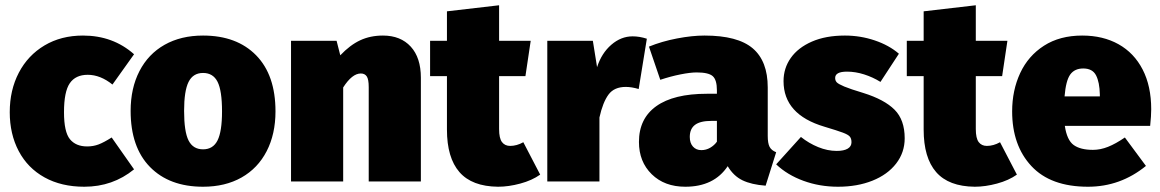

<svg xmlns="http://www.w3.org/2000/svg" viewBox="-20 -689 4403 729"><path d="M489 -483 407 -368Q361 -405 313 -405Q267 -405 245 -373Q223 -341 223 -263Q223 -188 245.5 -160.5Q268 -133 311 -133Q334 -133 354 -140.5Q374 -148 404 -167L489 -46Q408 20 300 20Q213 20 149 -15.5Q85 -51 51 -115.5Q17 -180 17 -263Q17 -347 51.5 -413Q86 -479 149 -516.5Q212 -554 295 -554Q409 -554 489 -483Z M1026 -266Q1026 -180 992.5 -115Q959 -50 897 -15Q835 20 751 20Q623 20 549.5 -55Q476 -130 476 -268Q476 -354 509.5 -419Q543 -484 605 -519Q667 -554 751 -554Q879 -554 952.5 -479Q1026 -404 1026 -266ZM679 -268Q679 -189 696 -155.5Q713 -122 751 -122Q789 -122 806 -156Q823 -190 823 -266Q823 -345 806 -378.5Q789 -412 751 -412Q713 -412 696 -378Q679 -344 679 -268Z M1578 -394V0H1380V-358Q1380 -388 1372.5 -399Q1365 -410 1350 -410Q1317 -410 1283 -357V0H1085V-534H1258L1272 -479Q1309 -518 1347.5 -536Q1386 -554 1434 -554Q1501 -554 1539.5 -512Q1578 -470 1578 -394Z M2031 -26Q2000 -4 1955.5 8Q1911 20 1871 20Q1772 19 1724.5 -35.5Q1677 -90 1677 -197V-400H1613V-534H1677V-646L1875 -669V-534H1995L1975 -400H1875V-199Q1875 -164 1886 -149.5Q1897 -135 1917 -135Q1942 -135 1967 -149Z M2436 -542 2405 -351Q2378 -359 2356 -359Q2312 -359 2290.5 -330Q2269 -301 2256 -243V0H2058V-534H2231L2247 -434Q2264 -487 2301 -519Q2338 -551 2382 -551Q2408 -551 2436 -542Z M2927 -111 2887 16Q2833 12 2799 -4.5Q2765 -21 2743 -58Q2691 20 2582 20Q2503 20 2454.5 -27.5Q2406 -75 2406 -150Q2406 -239 2472 -286Q2538 -333 2664 -333H2702V-346Q2702 -386 2686 -400Q2670 -414 2625 -414Q2601 -414 2563.5 -406.5Q2526 -399 2487 -386L2444 -512Q2493 -532 2550.5 -543Q2608 -554 2655 -554Q2781 -554 2838 -505.5Q2895 -457 2895 -357V-173Q2895 -145 2902 -131.5Q2909 -118 2927 -111ZM2702 -151V-230H2681Q2639 -230 2619 -215Q2599 -200 2599 -169Q2599 -146 2611 -132.5Q2623 -119 2643 -119Q2661 -119 2676.5 -128Q2692 -137 2702 -151Z M3393 -485 3323 -378Q3294 -396 3261 -406.5Q3228 -417 3196 -417Q3151 -417 3151 -393Q3151 -383 3157 -376.5Q3163 -370 3185.5 -360.5Q3208 -351 3258 -336Q3338 -311 3376.5 -272.5Q3415 -234 3415 -164Q3415 -110 3382.5 -68Q3350 -26 3292.5 -3Q3235 20 3162 20Q3092 20 3030.5 -2.5Q2969 -25 2927 -65L3021 -169Q3051 -145 3086.5 -130.5Q3122 -116 3157 -116Q3184 -116 3198.5 -124.5Q3213 -133 3213 -149Q3213 -163 3206.5 -170.5Q3200 -178 3180 -185.5Q3160 -193 3110 -208Q2955 -254 2955 -381Q2955 -430 2982.5 -469Q3010 -508 3062.5 -531Q3115 -554 3188 -554Q3247 -554 3301.5 -535.5Q3356 -517 3393 -485Z M3841 -26Q3810 -4 3765.5 8Q3721 20 3681 20Q3582 19 3534.5 -35.5Q3487 -90 3487 -197V-400H3423V-534H3487V-646L3685 -669V-534H3805L3785 -400H3685V-199Q3685 -164 3696 -149.5Q3707 -135 3727 -135Q3752 -135 3777 -149Z M4347 -211H4023Q4031 -157 4056.5 -138.5Q4082 -120 4130 -120Q4158 -120 4187 -131.5Q4216 -143 4251 -167L4331 -59Q4234 20 4111 20Q3969 20 3896 -58.5Q3823 -137 3823 -266Q3823 -346 3853.5 -411.5Q3884 -477 3944 -515.5Q4004 -554 4089 -554Q4168 -554 4227 -521Q4286 -488 4318.5 -425Q4351 -362 4351 -274Q4351 -249 4347 -211ZM4156 -330Q4155 -377 4141.5 -403Q4128 -429 4093 -429Q4060 -429 4043.5 -406Q4027 -383 4022 -323H4156Z"/></svg>

Font: Fira Sans Black
Style: Regular
Weight: 900
Designer: Carrois Corporate & Edenspiekermann AG
Foundry: Carrois Corporate GbR & Edenspiekermann AG
Version: Version 4.203